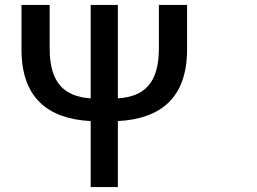

<svg xmlns="http://www.w3.org/2000/svg" viewBox="-20 -735 1040 777"><path d="M347 -245V22H457V-245C632 -254 737 -341 737 -534V-715H623V-539C623 -402 567 -344 457 -337V-715H347V-337C238 -344 181 -402 181 -539V-715H67V-534C67 -341 172 -254 347 -245Z"/></svg>

Font: コーポレート・ロゴ ver3 Medium
Style: Regular
Weight: 500
Designer: [KANA_main] LOGOTYPE.JP [Source Han Sans] Ryoko NISHIZUKA 西塚涼子 (kana, bopomofo & ideographs); Paul D. Hunt (Latin, Greek
Version: Version 12.001;FEAKit 1.0